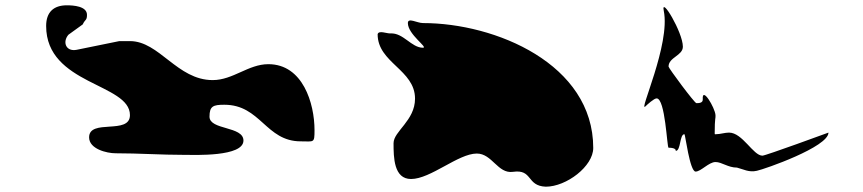

<svg xmlns="http://www.w3.org/2000/svg" viewBox="-20 -728 3253 724"><path d="M268 -540C228 -533 215 -570 238 -597L292 -636C301 -656 308 -650 308 -672C308 -705 256 -708 232 -708C182 -708 154 -682 154 -630C154 -408 470 -414 470 -294C470 -218 316 -282 316 -210C316 -166 383 -150 416 -150C505 -150 587 -144 676 -144C713 -144 898 -136 898 -198C898 -253 770 -237 770 -288C770 -328 784 -333 826 -333C963 -333 982 -195 1114 -195C1164 -195 1166 -187 1166 -237C1166 -338 1122 -486 992 -486C916 -486 859 -426 782 -426C648 -426 581 -573 470 -573H430Z M1518 -641C1518 -598 1596 -548 1575 -548C1531 -548 1501 -605 1452 -602C1439 -601 1408 -615 1404 -599C1404 -491 1545 -465 1545 -356C1545 -273 1464 -233 1464 -188C1464 -134 1465 -53 1530 -53C1604 -53 1708 -149 1778 -149C1836 -149 1857 -72 1914 -80C1990 -91 1964 -27 2038 -24C2116 -24 2217 -101 2217 -170C2217 -487 1848 -641 1575 -641C1553 -641 1518 -663 1518 -641Z M2483 -687C2509 -561 2385 -299 2414 -327C2420 -333 2446 -357 2456 -357C2489 -357 2495 -171 2501 -171C2532 -171 2528 -159 2528 -159C2548 -159 2542 -222 2561 -222C2564 -222 2581 -81 2603 -81C2623 -81 2653 -117 2678 -117C2702 -117 2725 -96 2759 -96C2783 -90 2804 -77 2834 -84C2863 -90 3104 -174 3104 -228C3104 -228 2867 -141 2855 -141C2820 -141 2780 -228 2729 -228C2713 -228 2696 -222 2681 -222C2677 -222 2675 -220 2675 -225C2675 -287 2679 -280 2678 -294C2676 -322 2627 -404 2630 -354C2631 -340 2617 -339 2606 -339C2599 -339 2501 -471 2501 -477C2501 -512 2555 -518 2555 -552C2555 -606 2471 -746 2483 -687Z"/></svg>

Font: CISF Camouflage Kit
Style: Regular
Weight: 400
Designer: Robert Jablonski, Jasper
Foundry: Cannot Into Space Fonts
Version: Version 1.27